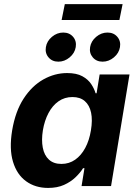

<svg xmlns="http://www.w3.org/2000/svg" viewBox="-20 -910 671 939"><path d="M215.4 9.1Q152.8 9.1 107.7 -23.5Q62.6 -56 43.6 -118.8Q24.5 -181.6 39.4 -272.2Q55.1 -365.7 95.7 -428Q136.3 -490.2 192 -521.5Q247.7 -552.7 308.2 -552.7Q354.4 -552.7 382.6 -537.2Q410.8 -521.8 425.9 -498.9Q441.1 -476 447.4 -454H452.4L467.3 -545.9H613.4L523.1 0H378.9L393.1 -87.4H386.2Q372.2 -64.9 349.1 -42.8Q326 -20.6 293 -5.7Q260 9.1 215.4 9.1ZM280.4 -108.3Q318.1 -108.3 347.6 -129Q377.1 -149.7 396.9 -186.6Q416.8 -223.5 424.7 -272.7Q433.1 -322.4 425.5 -358.9Q417.8 -395.4 394.9 -415.4Q372 -435.4 334.3 -435.4Q295.8 -435.4 266.1 -414.5Q236.4 -393.6 217.1 -357Q197.7 -320.4 189.7 -272.7Q182 -224.8 189.3 -187.5Q196.5 -150.3 219.4 -129.3Q242.3 -108.3 280.4 -108.3ZM481.8 -608.4Q451.6 -608.4 433.8 -629.3Q415.9 -650.2 420.7 -679.7Q425.6 -709.2 450.5 -730Q475.4 -750.8 505.6 -750.8Q535.9 -750.8 553.7 -730Q571.6 -709.2 566.8 -679.7Q561.9 -650.2 537 -629.3Q512 -608.4 481.8 -608.4ZM265.4 -608.4Q235.2 -608.4 217.4 -629.3Q199.5 -650.2 204.4 -679.7Q209.2 -709.2 234.1 -730Q259 -750.8 289.2 -750.8Q319.5 -750.8 337.4 -730Q355.2 -709.2 350.4 -679.7Q345.6 -650.2 320.6 -629.3Q295.6 -608.4 265.4 -608.4ZM579.6 -889.9 563.9 -812.1H281.3L297 -889.9Z"/></svg>

Font: Inter Variable
Style: Italic
Weight: 400
Italic angle: -9.39999°
Designer: Rasmus Andersson
Foundry: rsms
Version: Version 4.001;git-9221beed3